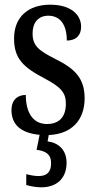

<svg xmlns="http://www.w3.org/2000/svg" viewBox="-20 -566 410 819"><path d="M156 233C220 233 264 197 264 128C264 74 230 43 183 37L188 10C286 6 341 -54 341 -147C341 -233 298 -274 215 -315C144 -351 119 -371 119 -424C119 -469 143 -499 186 -499C235 -499 265 -463 265 -393C305 -393 326 -416 326 -452C326 -502 284 -546 194 -546C102 -546 40 -495 40 -402C40 -316 79 -279 171 -231C238 -195 261 -172 261 -124C261 -70 235 -37 180 -37C120 -37 90 -87 90 -161C58 -161 29 -143 29 -96C29 -34 70 2 149 9L136 73C173 78 198 90 198 130C198 171 177 185 144 185C130 185 112 182 92 177V223C112 230 140 233 156 233Z"/></svg>

Font: Noto Serif Sinhala ExtraCondensed Medium
Style: Regular
Weight: 500
Width: 2
Designer: Jelle Bosma - Monotype Design Team
Foundry: Monotype Imaging Inc.
Version: Version 2.007